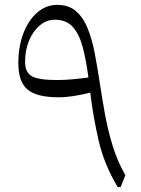

<svg xmlns="http://www.w3.org/2000/svg" viewBox="-20 -757 569 777"><path d="M487.3 -48.3 468.3 0H456.1Q400.9 -92.8 378.9 -189.2Q356.9 -285.6 345.2 -382.3Q311 -373.5 278.6 -368.4Q246.1 -363.3 217.3 -363.3Q128.4 -363.3 91.3 -394.8Q54.2 -426.3 54.2 -501.5Q54.2 -568.8 74.7 -622.3Q95.2 -675.8 130.9 -706.5Q166.5 -737.3 211.4 -737.3Q257.8 -737.3 287.1 -712.2Q316.4 -687 334.5 -642.8Q352.5 -598.6 363.5 -541Q374.5 -483.4 384.3 -418.5Q393.6 -356.4 405.5 -291.3Q417.5 -226.1 436.8 -164.1Q456.1 -102.1 487.3 -48.3ZM337.9 -443.4Q329.1 -510.7 315.4 -563.7Q301.8 -616.7 275.4 -647Q249 -677.2 201.7 -677.2Q168.5 -677.2 141.1 -654.3Q113.8 -631.3 97.7 -592.8Q81.5 -554.2 81.5 -506.8Q81.5 -463.9 108.9 -448.5Q136.2 -433.1 211.4 -433.1Q238.8 -433.1 272.2 -436Q305.7 -439 337.9 -443.4Z"/></svg>

Font: Pinar-DS3-FD Light
Style: Regular
Weight: 300
Designer: Amin Abedi
Version: Version 3.000